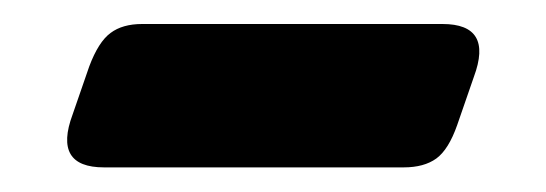

<svg xmlns="http://www.w3.org/2000/svg" viewBox="-20 -354 444 156"><path d="M339.5 -334.5Q381 -334.5 365 -291.5L351.5 -252.5Q344.5 -232.5 334.5 -225.2Q324.5 -218 308 -218H64.5Q23 -218 39 -261L52.5 -300Q60 -320 69.8 -327.2Q79.5 -334.5 95.5 -334.5Z"/></svg>

Font: Fraunces
Style: Bold
Weight: 700
Version: Version 1.000;[b76b70a41]